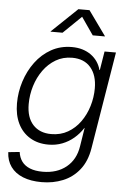

<svg xmlns="http://www.w3.org/2000/svg" viewBox="-62 -783 692 1039"><g transform="rotate(5 284.0 -263.0)"><path d="M203.6 211.4Q145 211.4 102.3 194.3Q59.6 177.2 35.9 144.3Q12.2 111.3 10.3 65.4L71.8 59.1Q75.7 88.9 91.3 110.4Q106.9 131.8 135.3 143.3Q163.6 154.8 204.6 154.8Q282.2 154.8 332.8 113.8Q383.3 72.8 394.5 0L410.6 -101.1L409.2 -100.6Q388.7 -68.8 360.6 -44.9Q332.5 -21 297.9 -7.6Q263.2 5.9 222.7 5.9Q165 5.9 122.6 -19.8Q80.1 -45.4 57.1 -92Q34.2 -138.7 34.2 -202.1Q34.2 -263.2 53 -321.8Q71.8 -380.4 106.9 -427.7Q142.1 -475.1 192.1 -503.2Q242.2 -531.2 304.2 -531.2Q335.9 -531.2 362.1 -523.2Q388.2 -515.1 408.4 -500.5Q428.7 -485.8 442.6 -465.6Q456.5 -445.3 462.9 -420.9H465.3L481.9 -522.5H543.9L457 5.4Q445.3 76.7 408.9 122.3Q372.6 168 319.3 189.7Q266.1 211.4 203.6 211.4ZM232.9 -52.2Q283.7 -52.2 323.2 -75Q362.8 -97.7 390.4 -136.2Q418 -174.8 432.4 -222.4Q446.8 -270 446.8 -319.3Q446.8 -390.6 411.4 -432.1Q376 -473.6 311 -473.6Q261.2 -473.6 221.9 -450.4Q182.6 -427.2 154.8 -388.4Q127 -349.6 112.3 -301.5Q97.7 -253.4 97.7 -203.6Q97.7 -130.9 133.8 -91.6Q169.9 -52.2 232.9 -52.2ZM246.6 -604H181.6V-605.5L320.8 -738.3H381.3L476.6 -605.5V-604H410.6L344.7 -699.2Z"/></g></svg>

Font: Inter 28pt Light
Style: Italic
Weight: 300
Italic angle: -9.3988°
Designer: Rasmus Andersson
Foundry: rsms
Version: Version 4.001;git-66647c0bb